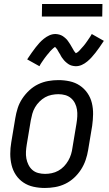

<svg xmlns="http://www.w3.org/2000/svg" viewBox="-20 -926 540 954"><path d="M203 8Q174 8 146.5 2Q119 -4 96.5 -19Q74 -34 59 -56.5Q44 -79 37.5 -106Q31 -133 31 -161.5Q31 -190 36 -219L56 -339Q60 -364 68 -389Q76 -414 91 -436.5Q106 -459 126 -477.5Q146 -496 170 -507.5Q194 -519 219.5 -523.5Q245 -528 270 -528Q299 -528 326.5 -522Q354 -516 376.5 -501Q399 -486 414.5 -463.5Q430 -441 436.5 -414Q443 -387 442.5 -358.5Q442 -330 438 -301L418 -181Q414 -156 405.5 -131Q397 -106 382.5 -83.5Q368 -61 348 -42.5Q328 -24 304 -12.5Q280 -1 254 3.5Q228 8 203 8ZM204 -62Q220 -62 237 -65.5Q254 -69 269.5 -77.5Q285 -86 297.5 -99Q310 -112 319 -127.5Q328 -143 333 -159.5Q338 -176 340 -192L360 -312Q363 -330 364 -347.5Q365 -365 362.5 -381.5Q360 -398 352.5 -413Q345 -428 332.5 -438.5Q320 -449 304 -453.5Q288 -458 270 -458Q254 -458 236.5 -454.5Q219 -451 204 -442.5Q189 -434 176 -421Q163 -408 154 -392.5Q145 -377 140.5 -360.5Q136 -344 133 -328L113 -208Q110 -190 109 -172.5Q108 -155 111 -138.5Q114 -122 121.5 -107Q129 -92 141 -81.5Q153 -71 169.5 -66.5Q186 -62 204 -62ZM176 -597 115 -631Q127 -649 137.5 -664Q148 -679 157.5 -691Q167 -703 176 -713Q185 -723 198 -733.5Q211 -744 225.5 -750.5Q240 -757 256 -757Q261 -757 266 -756Q271 -755 275 -754Q279 -753 283.5 -751Q288 -749 292 -746.5Q296 -744 299.5 -741Q303 -738 306.5 -735Q310 -732 313 -728.5Q316 -725 318.5 -721Q321 -717 324 -713Q327 -709 329 -705.5Q331 -702 333 -698.5Q335 -695 338 -690Q341 -685 343.5 -680.5Q346 -676 348 -672.5Q350 -669 354 -665Q358 -661 358 -660H355Q355 -661 359.5 -663Q364 -665 367 -667.5Q370 -670 373.5 -673.5Q377 -677 378.5 -679Q380 -681 382 -683Q384 -685 386 -687.5Q388 -690 390.5 -692.5Q393 -695 395 -697.5Q397 -700 399.5 -703Q402 -706 404.5 -709.5Q407 -713 409.5 -716.5Q412 -720 414.5 -723.5Q417 -727 419.5 -731Q422 -735 425 -739Q428 -743 430.5 -747.5Q433 -752 436 -757L496 -723Q484 -705 474 -690.5Q464 -676 454 -663.5Q444 -651 435 -641Q426 -631 413.5 -620.5Q401 -610 386.5 -603.5Q372 -597 356 -597Q351 -597 346 -598Q341 -599 336.5 -600Q332 -601 328 -603Q324 -605 320 -607.5Q316 -610 312.5 -613Q309 -616 305.5 -619Q302 -622 299 -625.5Q296 -629 293 -633Q290 -637 287 -641Q284 -645 282.5 -648.5Q281 -652 279 -655.5Q277 -659 273.5 -664Q270 -669 268 -673.5Q266 -678 263.5 -681.5Q261 -685 257 -689Q253 -693 254 -694H257L252 -692Q248 -689 245 -686.5Q242 -684 238.5 -680.5Q235 -677 233 -675Q231 -673 229 -671Q227 -669 225.5 -666.5Q224 -664 221.5 -661.5Q219 -659 217 -656.5Q215 -654 212.5 -651Q210 -648 207.5 -644.5Q205 -641 202.5 -638Q200 -635 197.5 -631Q195 -627 192 -623Q189 -619 186.5 -615Q184 -611 181 -606.5Q178 -602 176 -597ZM188 -844 189 -906H489L488 -844Z"/></svg>

Font: Iosevka Term Curly Oblique
Style: Regular
Weight: 400
Italic angle: -9°
Designer: Belleve Invis
Foundry: Belleve Invis
Version: Version 32.3.0